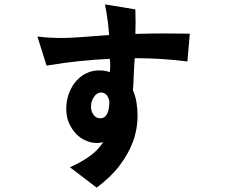

<svg xmlns="http://www.w3.org/2000/svg" viewBox="-20 -732 1040 878"><path d="M480 -269Q475 -291 465 -300Q455 -309 443 -309Q423 -309 409.5 -288.5Q396 -268 396 -245Q396 -223 408 -207Q420 -191 438 -191Q480 -191 480 -269ZM837 -451Q770 -459 714 -462.5Q658 -466 596 -466Q595 -447 593.5 -426.5Q592 -406 591.5 -386.5Q591 -367 590 -350Q589 -333 588 -319Q599 -294 604 -264.5Q609 -235 609 -203.5Q609 -172 603.5 -141Q598 -110 588 -84Q568 -30 528 23.5Q488 77 422 126L300 33Q332 18 355.5 4.5Q379 -9 396.5 -22.5Q414 -36 427.5 -50.5Q441 -65 452 -82Q435 -78 424 -78Q398 -78 372.5 -89Q347 -100 327.5 -120.5Q308 -141 295.5 -169.5Q283 -198 283 -234Q283 -273 295.5 -305.5Q308 -338 328 -361Q348 -384 375 -397Q402 -410 432 -410Q445 -410 457 -408.5Q469 -407 482 -402Q484 -414 484 -432.5Q484 -451 482 -463Q415 -460 346.5 -453Q278 -446 193 -432L151 -565Q183 -561 205.5 -560Q228 -559 245 -558.5Q262 -558 278 -558.5Q294 -559 313 -560Q354 -562 393.5 -565.5Q433 -569 479 -572Q477 -600 473 -633Q469 -666 460 -712L599 -689Q600 -652 600 -627.5Q600 -603 599 -577Q671 -579 729.5 -579Q788 -579 848 -578Z"/></svg>

Font: NanumGothicCoding
Style: Bold
Weight: 700
Monospace: yes
Designer: Kwon Bruce; Nicolas Noh; Sung-woo Choi; Go-un Cha; Soo-hyun Park;
Foundry: NHN Corporation
Version: Version 2.000;PS 1;hotconv 1.0.49;makeotf.lib2.0.14853